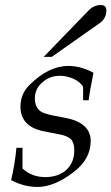

<svg xmlns="http://www.w3.org/2000/svg" viewBox="-20 -725 441 760"><path d="M350 -437Q334 -358 331 -328H309V-381Q298 -401 269 -414Q242 -425 218 -425Q177 -425 149 -400Q118 -375 118 -335Q118 -301 141 -284Q154 -275 194 -267L236 -259Q339 -240 339 -167Q339 -94 269 -42Q194 15 128 15Q75 15 24 -12Q39 -74 45 -140H69V-58Q106 -24 159 -24Q211 -24 242.5 -52.5Q274 -81 274 -130Q274 -160 261 -173.5Q248 -187 216 -193L155 -205Q61 -223 61 -303Q61 -353 96 -388Q172 -464 251 -464Q300 -464 350 -437ZM401 -684Q401 -652 374 -633L185 -500H153L333 -686Q353 -705 379 -705Q401 -705 401 -684Z"/></svg>

Font: GFS Didot
Style: Italic
Weight: 400
Italic angle: -12°
Designer: Takis Katsoulidis and George D. Matthiopoulos
Foundry: George Matthiopoulos and Takis Katsoulidis
Version: Version 1.0